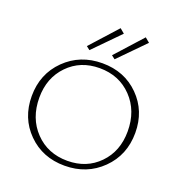

<svg xmlns="http://www.w3.org/2000/svg" viewBox="-157 -1038 1107 1177"><g transform="rotate(20 396.0 -449.0)"><path d="M295 -712 272 -730 429 -904 459 -879ZM459 -712 436 -730 593 -904 623 -879ZM393 6Q249 6 154 -89Q59 -184 59 -327Q59 -472 156.5 -568Q254 -664 399 -664Q543 -664 638 -569Q733 -474 733 -331Q733 -186 635.5 -90Q538 6 393 6ZM399 -28Q524 -28 605 -111Q686 -194 686 -324Q686 -458 603.5 -544Q521 -630 393 -630Q268 -630 187 -546.5Q106 -463 106 -334Q106 -200 188.5 -114Q271 -28 399 -28Z"/></g></svg>

Font: EauTestText Light
Style: Regular
Weight: 300
Designer: Christian Thalmann (Catharsis Fonts)
Version: Version 0.001;PS 000.001;hotconv 1.0.88;makeotf.lib2.5.64775